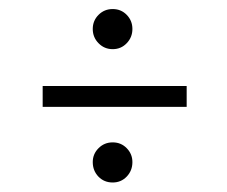

<svg xmlns="http://www.w3.org/2000/svg" viewBox="-20 -512 490 414"><path d="M253.2 -418.8Q241 -406 223 -406Q205 -406 192.5 -418.8Q180 -431.5 180 -449.5Q180 -467.5 192.5 -480Q205 -492.5 223 -492.5Q241 -492.5 253.2 -480Q265.5 -467.5 265.5 -449.5Q265.5 -431.5 253.2 -418.8ZM72 -326.5H382.5V-281.5H72ZM223 -118.5Q204.5 -118.5 192.2 -131.2Q180 -144 180 -162.5Q180 -180 192.5 -192.5Q205 -205 223 -205Q241 -205 253.2 -192.5Q265.5 -180 265.5 -162.5Q265.5 -144 253.2 -131.2Q241 -118.5 223 -118.5Z"/></svg>

Font: League Mono Condensed UltraLight
Style: Regular
Weight: 200
Width: 1
Designer: Tyler Finck
Foundry: The League of Moveable Type / Tyler Finck
Version: Version 2.210